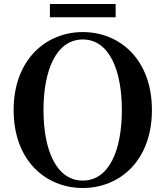

<svg xmlns="http://www.w3.org/2000/svg" viewBox="-20 -919 825 958"><path d="M229 -833H557V-899H229ZM393 19C578 19 738 -118 738 -370C738 -623 577 -759 393 -759C209 -759 48 -621 48 -370C48 -117 209 19 393 19ZM393 -18C261 -18 197 -170 197 -370C197 -569 261 -722 393 -722C525 -722 588 -569 588 -370C588 -170 525 -18 393 -18Z"/></svg>

Font: Noto Serif CJK HK
Style: Bold
Weight: 700
Designer: Ryoko NISHIZUKA 西塚涼子 (kana & ideographs); Frank Grießhammer (Latin, Greek & Cyrillic); Wenlong ZHANG 张文龙 (bopomofo); San
Foundry: Adobe
Version: Version 2.001;hotconv 1.1.0;makeotfexe 2.6.0